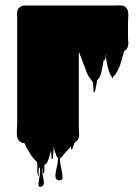

<svg xmlns="http://www.w3.org/2000/svg" viewBox="-20 -541 524 726"><path d="M464 -458V-399Q464 -392 465 -383.5Q466 -375 464 -367Q463 -364 461.5 -360Q460 -356 457 -354Q456 -353 455.5 -352Q455 -351 453 -350Q451 -349 449 -347Q448 -343 447.5 -340Q447 -337 445 -333L442 -322Q441 -318 440 -314Q439 -310 437 -305Q436 -301 435 -297.5Q434 -294 432 -290Q429 -282 425.5 -275.5Q422 -269 417 -261V-260Q416 -259 416 -259L408 -251Q406 -245 405 -245Q403 -246 402.5 -249Q402 -252 401 -254Q400 -255 399.5 -256Q399 -257 398 -258Q398 -257 398.5 -255.5Q399 -254 396 -261Q390 -275 386.5 -291.5Q383 -308 381 -322Q380 -326 381 -330.5Q382 -335 381 -339Q380 -333 379.5 -326.5Q379 -320 377 -314Q377 -313 375.5 -313.5Q374 -314 373 -316Q372 -312 371.5 -310Q371 -308 370 -303Q369 -294 367 -285Q365 -276 363 -267Q362 -263 361 -260Q360 -257 358 -254Q357 -252 356.5 -249.5Q356 -247 354 -245Q353 -243 351 -241.5Q349 -240 347 -238Q346 -233 345.5 -226.5Q345 -220 343 -214Q342 -210 341.5 -205.5Q341 -201 339 -196Q338 -195 336.5 -192Q335 -189 335 -190Q333 -200 333 -210Q333 -220 331 -230L327 -236Q324 -241 321 -244.5Q318 -248 315 -252Q309 -263 305 -275Q301 -287 296 -298Q293 -307 289.5 -316Q286 -325 283 -333Q281 -335 281 -339Q279 -342 278.5 -344.5Q278 -347 278 -341V-60Q278 -52 279 -41.5Q280 -31 278 -21Q278 -20 277.5 -19.5Q277 -19 277 -18Q276 -14 273 -11Q271 -9 268.5 -7Q266 -5 263 -3Q261 1 259 6.5Q257 12 255 17Q254 19 253.5 22.5Q253 26 251 25Q249 23 249 19.5Q249 16 248 12Q246 14 244 17Q242 20 240 22L235 28Q232 31 228 35Q224 39 221 43Q219 47 211 55Q209 56 207 58Q206 72 211 92.5Q216 113 216.5 128Q217 143 203 141Q189 139 189.5 124Q190 109 195 89.5Q200 70 199 56Q198 54 195.5 51.5Q193 49 194 50Q192 45 190.5 40Q189 35 187 31L184 20Q184 17 183 14Q182 25 181.5 37.5Q181 50 179 61Q179 62 177.5 61Q176 60 175 59Q174 51 174 43Q174 35 173 28L167 50Q166 54 164.5 58.5Q163 63 161 67Q160 71 156 77Q154 80 148 82Q147 90 148 99Q149 108 144 115Q142 118 141.5 111Q141 104 141 97Q141 90 140 94Q138 105 141.5 120.5Q145 136 146 148.5Q147 161 135 165Q125 168 125.5 155.5Q126 143 129.5 125.5Q133 108 131 97Q131 95 129.5 93Q128 91 127 93Q126 98 126 107Q126 116 126 122Q126 128 124 123Q120 111 121 97.5Q122 84 120 71L119 70Q119 70 118.5 70Q118 70 117 69Q114 66 111 63Q108 60 106 57Q98 47 91.5 36Q85 25 79 15Q78 14 78 12.5Q78 11 77 10Q76 7 75 4.5Q74 2 72 0L63 -1L58 -4Q52 -8 50 -11Q48 -13 46 -19Q45 -22 44.5 -25Q44 -28 44 -31Q43 -42 44 -52.5Q45 -63 45 -72V-473Q45 -478 44.5 -483.5Q44 -489 45 -494Q45 -499 46 -501Q48 -507 50 -509Q52 -511 53 -512Q54 -513 55 -514Q63 -520 72 -520H409Q417 -520 425.5 -520.5Q434 -521 442 -520Q445 -519 448 -518Q451 -517 454 -515Q457 -512 461 -506Q463 -504 463 -501.5Q463 -499 464 -497Q466 -487 465 -477Q464 -467 464 -458ZM418 -262 417 -260Q417 -260 417 -260Q417 -261 418 -262Z"/></svg>

Font: Rubik Wet Paint
Style: Regular
Weight: 400
Designer: Hubert and Fischer, NaN
Foundry: Hubert and Fischer, NaN
Version: Version 2.200